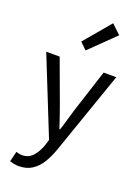

<svg xmlns="http://www.w3.org/2000/svg" viewBox="-181 -857 829 1141"><g transform="rotate(20 233.5 -286.0)"><path d="M90 209Q74 209 59.5 206Q45 203 33 199L49 134Q57 136 67 138.5Q77 141 86 141Q127 141 154 111.5Q181 82 196 37L207 1L12 -486H97L196 -217Q207 -186 219.5 -150Q232 -114 243 -80H247Q258 -113 268 -149Q278 -185 288 -217L375 -486H455L272 40Q255 88 231.5 126Q208 164 173.5 186.5Q139 209 90 209ZM229 -573 187 -614 328 -781 386 -726Z"/></g></svg>

Font: .
Style: 
Weight: 400
Designer: Paul D. Hunt, Dalton Maag
Foundry: Dalton Maag Ltd
Version: Version 1.200